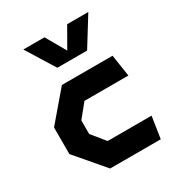

<svg xmlns="http://www.w3.org/2000/svg" viewBox="-191 -949 1003 1077"><g transform="rotate(-30 310.0 -411.0)"><path d="M207.5 0H535.5L557 -140.5H272.5L202.5 -226.5V-314.5L272.5 -400.5H557L535.5 -541H207.5L50 -356.5V-184.5ZM119.5 -821.5H256.5L330 -693L403.5 -821.5H540.5L426.5 -637.5H233.5Z"/></g></svg>

Font: Monaspace Krypton ExtraBold
Style: Regular
Weight: 800
Designer: Riley Cran & the Lettermatic Team
Foundry: Lettermatic
Version: Version 1.101 (Monaspace Krypton)